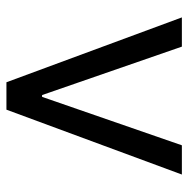

<svg xmlns="http://www.w3.org/2000/svg" viewBox="-14 -571 585 597"><g transform="rotate(90 278.5 -272.5)"><path d="M522.7 -545.5H431.8L281.2 -110.8H275.6L125 -545.5H34.1L235.8 0H321Z"/></g></svg>

Font: Karasuma Gothic
Style: Regular
Weight: 400
Designer: Rasmus Andersson, Ryoko Nishizuka
Foundry: Genbu
Version: Version 1.00